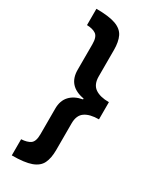

<svg xmlns="http://www.w3.org/2000/svg" viewBox="-248 -899 923 1132"><g transform="rotate(30 213.0 -333.0)"><path d="M388 -275Q327 -275 293.5 -252Q260 -229 260 -174V7Q260 63 243 98Q226 133 180.5 149.5Q135 166 49 166V56Q89 54 111 38.5Q133 23 133 -26V-201Q133 -255 163 -287.5Q193 -320 248 -330V-336Q133 -356 133 -465V-639Q133 -689 111 -704.5Q89 -720 49 -721V-832Q135 -832 180.5 -815.5Q226 -799 243 -764Q260 -729 260 -673V-494Q260 -439 293.5 -415.5Q327 -392 388 -392Z"/></g></svg>

Font: Noto Sans Gurmukhi UI
Style: Bold
Weight: 700
Designer: Jelle Bosma - Monotype Design Team
Foundry: Monotype Imaging Inc.
Version: Version 2.004; ttfautohint (v1.8.4.7-5d5b)